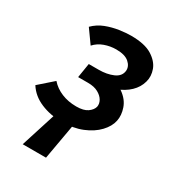

<svg xmlns="http://www.w3.org/2000/svg" viewBox="-164 -523 714 785"><g transform="rotate(30 192.5 -131.0)"><path d="M63 172 126 -26H208L173 172ZM154 13Q101 13 56 -6Q11 -25 -13 -63L53 -121Q74 -97 105.5 -84Q137 -71 175 -71Q210 -71 228 -84Q246 -97 250 -113Q253 -128 244.5 -143Q236 -158 217 -168.5Q198 -179 169 -179H122L133 -247H180Q218 -247 247 -259.5Q276 -272 279 -299Q281 -321 261.5 -338Q242 -355 201 -355Q173 -355 146.5 -345.5Q120 -336 102 -316L57 -379Q80 -402 110 -413.5Q140 -425 171 -429.5Q202 -434 225 -434Q290 -434 324.5 -412.5Q359 -391 370 -361Q381 -331 373 -303Q365 -273 341 -250Q317 -227 281.5 -214Q246 -201 204 -201L209 -242Q268 -242 300.5 -219Q333 -196 344 -164Q355 -132 349 -104Q343 -75 317.5 -48Q292 -21 250.5 -4Q209 13 154 13Z"/></g></svg>

Font: Ysabeau Office
Style: Bold Italic
Weight: 700
Italic angle: -12°
Designer: Christian Thalmann (Catharsis Fonts)
Version: Version 2.001;gftools[0.9.30]; featfreeze: tnum,lnum,ss02